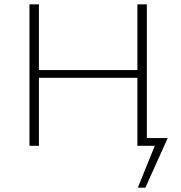

<svg xmlns="http://www.w3.org/2000/svg" viewBox="-20 -678 840 893"><path d="M656 195H621L700 0H619V-316H161V0H117V-658H161V-352H619V-658H663V-36H760Z"/></svg>

Font: Ysabeau Infant Light
Style: Regular
Weight: 300
Designer: Christian Thalmann (Catharsis Fonts)
Version: Version 0.003